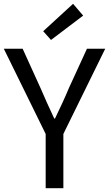

<svg xmlns="http://www.w3.org/2000/svg" viewBox="-21 -989 573 1009"><path d="M219 -285 -1 -733H98L192 -526Q210 -485 227 -446.5Q244 -408 264 -366H268Q288 -408 306 -446.5Q324 -485 341 -526L436 -733H532L312 -285V0H219ZM206 -825 363 -969 416 -907 247 -779Z"/></svg>

Font: SpoqaHanSans-Regular
Style: Regular
Weight: 400
Designer: [Spoqa Han Sans] Dong-huui Kim \uAE40 \uB3D9 \uD718  Younghwa Kang \uAC15 \uC601 \uD654  [Noto Sans] Ryoko NISHIZUKA \u8
Foundry: Spoqa (http://www.spoqa-han-sans.com)
Version: Version 2.000